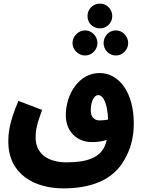

<svg xmlns="http://www.w3.org/2000/svg" viewBox="-20 -854 795 1062"><path d="M533 -697C570 -697 601 -727 601 -765C601 -803 570 -834 533 -834C493 -834 464 -803 464 -765C464 -727 493 -697 533 -697ZM451 -547C488 -547 519 -579 519 -616C519 -653 488 -686 451 -686C413 -686 381 -653 381 -616C381 -579 413 -547 451 -547ZM621 -547C658 -547 689 -579 689 -616C689 -653 658 -686 621 -686C582 -686 553 -653 553 -616C553 -579 582 -547 621 -547ZM331 188C479 188 605 144 668 30C701 -27 720 -89 720 -172C720 -338 642 -450 530 -450C420 -450 344 -337 344 -217C344 -126 406 -68 489 -68C517 -68 546 -72 570 -80C568 -68 564 -56 559 -45C532 15 467 44 348 44C244 44 177 -5 177 -93C177 -136 185 -171 213 -246L82 -296C33 -182 26 -121 26 -71C26 112 173 188 331 188ZM482 -243C482 -292 500 -328 523 -328C550 -328 574 -286 578 -193C561 -189 544 -188 529 -188C502 -188 482 -208 482 -243Z"/></svg>

Font: Noto Sans Arabic UI XCn XBd
Style: Regular
Weight: 800
Width: 2
Designer: Monotype Design Team, Nadine Chahine and Nizar Qandah
Foundry: Monotype Imaging Inc.
Version: Version 2.010